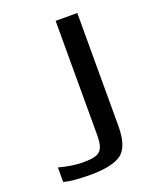

<svg xmlns="http://www.w3.org/2000/svg" viewBox="-126 -724 655 808"><g transform="rotate(-20 201.5 -319.5)"><path d="M127 -50C96 -50 61 -55 20 -66V-1C45 6 84 10 139 10C204 10 250 0 278 -20C305 -40 319 -81 319 -143V-649H222V-139C222 -64 202 -50 127 -50Z"/></g></svg>

Font: Gamestation Text
Style: Bold
Weight: 400
Designer: Jonas Hecksher
Foundry: Jonas Hecksher, Playtypeª, e-types AS
Version: Version 1.003